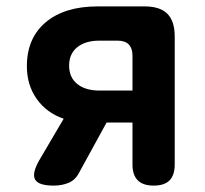

<svg xmlns="http://www.w3.org/2000/svg" viewBox="-20 -570 640 600"><path d="M148 10Q101 10 90 -8.5Q79 -27 102 -68L179 -199Q126 -217 95 -260.5Q64 -304 64 -363Q64 -451 123 -500.5Q182 -550 285 -550H432Q480 -550 503 -527Q526 -504 526 -456V-56Q526 -23 510 -6.5Q494 10 460 10Q427 10 410.5 -6.5Q394 -23 394 -56V-187H313L227 -30Q215 -7 194 1.5Q173 10 148 10ZM394 -396Q394 -419 382.5 -431Q371 -443 347 -443H291Q247 -443 221.5 -422.5Q196 -402 196 -365Q196 -328 221.5 -307.5Q247 -287 291 -287H394Z"/></svg>

Font: Maple Mono
Style: Bold
Weight: 700
Monospace: yes
Designer: subframe7536
Version: Version 7.200